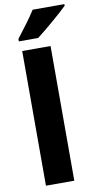

<svg xmlns="http://www.w3.org/2000/svg" viewBox="-105 -1021 551 1067"><g transform="rotate(-10 170.0 -488.0)"><path d="M340 -967V-976H161C134 -932 88 -873 55 -830V-816H164C215 -855 303 -930 340 -967ZM224 0V-760H64V0Z"/></g></svg>

Font: Noto Sans Thai Looped SemiCondensed ExtraBold
Style: Regular
Weight: 800
Width: 4
Designer: Sasikarn Vongin, Ben Mitchell
Foundry: The Fontpad Ltd
Version: Version 1.001